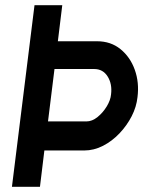

<svg xmlns="http://www.w3.org/2000/svg" viewBox="-20 -720 577 740"><path d="M26 0 113 -700H220L203 -561H354Q407 -561 444.5 -530.5Q482 -500 499.5 -451Q517 -402 510 -346Q506 -308 487.5 -272Q469 -236 440.5 -206Q412 -176 377 -158Q342 -140 304 -140H151L134 0ZM165 -252H313Q335 -252 356 -269Q377 -286 391.5 -310Q406 -334 408 -356Q413 -396 395 -425Q377 -454 343 -454H190Z"/></svg>

Font: Kulim Park SemiBold
Style: Italic
Weight: 600
Italic angle: -8°
Designer: Noponies / Dale Sattler
Foundry: Noponies
Version: Version 1.000; ttfautohint (v1.8.3)